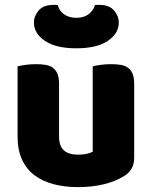

<svg xmlns="http://www.w3.org/2000/svg" viewBox="-20 -751 622 787"><path d="M52 -479Q62 -482 83.5 -485Q105 -488 128 -488Q150 -488 167.5 -485Q185 -482 197 -473Q209 -464 215.5 -448.5Q222 -433 222 -408V-193Q222 -152 242 -134.5Q262 -117 300 -117Q323 -117 337.5 -121Q352 -125 360 -129V-479Q370 -482 391.5 -485Q413 -488 436 -488Q458 -488 475.5 -485Q493 -482 505 -473Q517 -464 523.5 -448.5Q530 -433 530 -408V-104Q530 -54 488 -29Q453 -7 404.5 4.5Q356 16 299 16Q245 16 199.5 4Q154 -8 121 -33Q88 -58 70 -97.5Q52 -137 52 -193ZM293 -553Q209 -553 164 -583.5Q119 -614 119 -659Q119 -685 138.5 -708Q158 -731 199 -731Q204 -731 208 -731Q212 -731 217 -730Q222 -708 242 -693Q262 -678 293 -678Q324 -678 343.5 -693Q363 -708 369 -730Q374 -731 378 -731Q382 -731 387 -731Q428 -731 447.5 -708Q467 -685 467 -659Q467 -614 422 -583.5Q377 -553 293 -553Z"/></svg>

Font: Baloo Bhaina
Style: Regular
Weight: 400
Designer: Manish Minz, Shuchita Grover and Ek Type
Foundry: Ek Type
Version: Version 1.443;PS 1.000;hotconv 16.6.51;makeotf.lib2.5.65220;